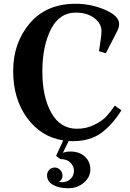

<svg xmlns="http://www.w3.org/2000/svg" viewBox="-20 -735 690 1020"><path d="M382 -668Q295 -668 250 -578.5Q205 -489 205 -355Q205 -221 252.5 -136Q300 -51 389 -51Q439 -51 481 -72Q523 -93 544.5 -116Q566 -139 590 -174L625 -149Q577 -72 517.5 -28.5Q458 15 365 15Q351 15 345 14L314 77Q331 70 355 70Q402 70 431 97Q460 124 460 165Q460 206 425.5 235.5Q391 265 342 265Q293 265 261.5 247Q230 229 230 196Q230 179 242 167Q254 155 270.5 155Q287 155 299.5 167.5Q312 180 312 199Q312 218 294 231Q302 233 309 233Q338 233 355.5 215Q373 197 373 172.5Q373 148 354 129Q335 110 300 110L278 93L316 11Q197 -8 123.5 -109Q50 -210 50 -358.5Q50 -507 138 -611Q226 -715 382 -715Q463 -715 538 -683Q613 -651 613 -607Q613 -590 602 -568L542 -452L506 -463L515 -525Q519 -549 519 -571Q519 -610 481 -639Q443 -668 382 -668Z"/></svg>

Font: Croissant One
Style: Regular
Weight: 400
Designer: Eduardo Rodriguez Tunni
Foundry: Eduardo Rodriguez Tunni
Version: Version 1.001